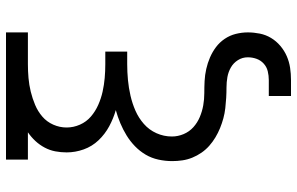

<svg xmlns="http://www.w3.org/2000/svg" viewBox="-195 -580 990 640"><g transform="rotate(-90 300.0 -260.0)"><path d="M300 215V141H353Q368 141 382.5 137.5Q397 134 408 124Q419 114 424 100Q429 86 429 71Q429 53 419.5 38Q410 23 395 14.5Q380 6 363 3Q346 0 328.5 0Q311 0 294 -1Q277 -2 259.5 -4Q242 -6 225.5 -10.5Q209 -15 193 -21.5Q177 -28 162 -37Q147 -46 134 -57.5Q121 -69 111 -83.5Q101 -98 94.5 -114Q88 -130 85.5 -147Q83 -164 83 -181Q83 -204 88 -227Q93 -250 104.5 -269.5Q116 -289 132.5 -305Q149 -321 168.5 -333Q188 -345 209.5 -354Q231 -363 253 -369Q225 -377 199 -391Q173 -405 152.5 -426.5Q132 -448 122 -476Q112 -504 112 -533Q112 -552 115.5 -570.5Q119 -589 128 -606Q137 -623 150 -637Q163 -651 179 -662H88V-735H512V-662H406Q383 -662 360 -660Q337 -658 314.5 -652.5Q292 -647 270.5 -638Q249 -629 231.5 -614Q214 -599 204.5 -577.5Q195 -556 195 -533Q195 -510 204.5 -488.5Q214 -467 231.5 -452Q249 -437 270.5 -427.5Q292 -418 314.5 -413Q337 -408 360 -406Q383 -404 406 -404H448V-331H406Q380 -331 353.5 -328.5Q327 -326 301 -320Q275 -314 251 -303.5Q227 -293 207 -275.5Q187 -258 176 -233.5Q165 -209 165 -182Q165 -182 165 -182Q165 -182 165 -182Q165 -162 173 -143Q181 -124 196 -110.5Q211 -97 230 -89Q249 -81 269 -77.5Q289 -74 309.5 -74Q330 -74 350 -73Q370 -72 390 -67.5Q410 -63 428.5 -55Q447 -47 463 -35Q479 -23 490.5 -6Q502 11 507 31Q512 51 512 71Q512 91 508 111Q504 131 493.5 148.5Q483 166 467 179.5Q451 193 432.5 201Q414 209 394 212Q374 215 353 215Z"/></g></svg>

Font: Bmono
Style: Regular
Weight: 400
Monospace: yes
Designer: Belleve Invis
Foundry: Belleve Invis
Version: Version 11.2.2; ttfautohint (v1.8.2)